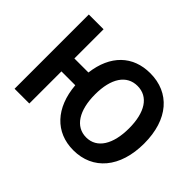

<svg xmlns="http://www.w3.org/2000/svg" viewBox="-144 -1046 1353 1353"><g transform="rotate(45 532.5 -370.0)"><path d="M238 0V-320H376C393 -112 511 14 690 14C884 14 1010 -133 1010 -373C1010 -613 884 -754 690 -754C517 -754 402 -643 378 -449H238V-740H91V0ZM520 -373C520 -532 582 -627 690 -627C798 -627 859 -532 859 -373C859 -215 798 -114 690 -114C582 -114 520 -215 520 -373Z"/></g></svg>

Font: Kinto Sans
Style: Bold
Weight: 700
Designer: Authors: Ryoko NISHIZUKA  (kana & ideographs); Paul D. Hunt (Latin, Greek & Cyrillic); Wenlong ZHANG  (bopomofo); Sandol
Foundry: Adobe Systems Incorporated, ookami Inc.
Version: Version 0.001